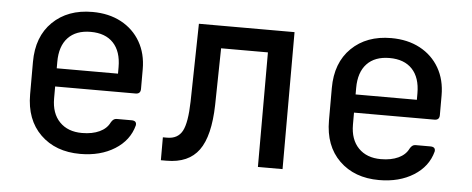

<svg xmlns="http://www.w3.org/2000/svg" viewBox="-43 -659 1886 768"><g transform="rotate(5 900.0 -275.0)"><path d="M300 10Q201 10 140.5 -49Q80 -108 80 -210V-340Q80 -442 140.5 -501Q201 -560 300 -560Q366 -560 415.5 -533.5Q465 -507 492.5 -459.5Q520 -412 520 -349V-270Q520 -250 500 -250H177V-202Q177 -142 210 -108Q243 -74 300 -74Q341 -74 370 -87.5Q399 -101 411 -126Q420 -142 433 -142H493Q515 -142 512 -123Q496 -62 438.5 -26Q381 10 300 10ZM177 -349V-323H423V-349Q423 -412 391 -446Q359 -480 300 -480Q241 -480 209 -446Q177 -412 177 -349Z M624 7V-85H641Q684 -85 702 -118.5Q720 -152 722 -237L728 -550H1112V0H1013V-460H825L821 -232Q818 -107 776.5 -50Q735 7 647 7Z M1500 10Q1401 10 1340.5 -49Q1280 -108 1280 -210V-340Q1280 -442 1340.5 -501Q1401 -560 1500 -560Q1566 -560 1615.5 -533.5Q1665 -507 1692.5 -459.5Q1720 -412 1720 -349V-270Q1720 -250 1700 -250H1377V-202Q1377 -142 1410 -108Q1443 -74 1500 -74Q1541 -74 1570 -87.5Q1599 -101 1611 -126Q1620 -142 1633 -142H1693Q1715 -142 1712 -123Q1696 -62 1638.5 -26Q1581 10 1500 10ZM1377 -349V-323H1623V-349Q1623 -412 1591 -446Q1559 -480 1500 -480Q1441 -480 1409 -446Q1377 -412 1377 -349Z"/></g></svg>

Font: Pitagon Sans Mono Medium
Style: Regular
Weight: 500
Monospace: yes
Designer: Travis Tran
Foundry: Pitagon
Version: Version 1.001; ttfautohint (v1.8.4.7-5d5b);gftools[0.9.26]